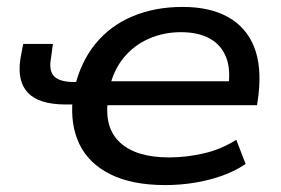

<svg xmlns="http://www.w3.org/2000/svg" viewBox="-20 -526 811 555"><path d="M458 9Q362 9 299.5 -22Q237 -53 210 -108.5Q183 -164 190 -238L199 -224H170Q93 -224 61 -257.5Q29 -291 39 -356L47 -399H133L127 -355Q121 -321 137 -305Q153 -289 194 -289H219L195 -270Q213 -347 256 -399.5Q299 -452 363.5 -479Q428 -506 508 -506Q587 -506 639.5 -476.5Q692 -447 714.5 -390.5Q737 -334 727 -250L723 -222H277L292 -237Q281 -156 327.5 -113.5Q374 -71 469 -71Q518 -71 568.5 -82.5Q619 -94 663 -122L690 -52Q659 -31 620.5 -17.5Q582 -4 540.5 2.5Q499 9 458 9ZM503 -433Q453 -433 410 -414Q367 -395 337.5 -359Q308 -323 297 -273L287 -291H664L639 -269Q648 -323 634 -359.5Q620 -396 586.5 -414.5Q553 -433 503 -433Z"/></svg>

Font: Nunito Sans 7pt SemiExpanded Medium
Style: Italic
Weight: 500
Width: 6
Italic angle: -9°
Designer: Vernon Adams
Foundry: Vernon Adams
Version: Version 3.101;gftools[0.9.27]